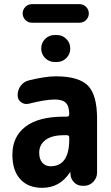

<svg xmlns="http://www.w3.org/2000/svg" viewBox="-20 -900 540 930"><path d="M365.2 -790H134.8Q116.2 -790 103 -803.2Q89.8 -816.4 89.8 -835Q89.8 -853.5 103 -866.7Q116.2 -879.9 134.8 -879.9H365.2Q383.8 -879.9 397 -866.7Q410.2 -853.5 410.2 -835Q410.2 -816.4 397 -803.2Q383.8 -790 365.2 -790ZM245.1 -730.5H254.9Q282.2 -730.5 301.3 -711.4Q320.3 -692.4 320.3 -665Q320.3 -637.7 301.3 -618.7Q282.2 -599.6 254.9 -599.6H245.1Q217.8 -599.6 198.7 -618.7Q179.7 -637.7 179.7 -665Q179.7 -692.4 198.7 -711.4Q217.8 -730.5 245.1 -730.5ZM315.4 -224.6V-234.4Q315.4 -245.1 303.7 -245.1H290Q231.4 -245.1 200.7 -222.2Q169.9 -199.2 169.9 -160.2Q169.9 -128.9 185.1 -111.8Q200.2 -94.7 224.6 -94.7Q315.4 -94.7 315.4 -224.6ZM250 -530.3Q361.3 -530.3 405.8 -485.4Q450.2 -440.4 450.2 -325.2V-64.5Q450.2 -38.1 431.6 -19Q413.1 0 386.7 0H379.9Q355.5 0 338.9 -16.6Q322.3 -33.2 321.3 -56.6V-64.5Q321.3 -65.4 320.3 -65.4Q318.4 -65.4 318.4 -64.5Q269.5 9.8 184.6 9.8Q116.2 9.8 78.1 -32.2Q40 -74.2 40 -150.4Q40 -238.3 103.5 -286.6Q167 -335 290 -335H303.7Q314.5 -335 315.4 -345.7Q315.4 -384.8 299.3 -401.4Q283.2 -418 245.1 -418Q200.2 -418 119.1 -397.5Q99.6 -392.6 82.5 -404.8Q65.4 -417 65.4 -438.5Q65.4 -464.8 80.6 -484.9Q95.7 -504.9 120.1 -510.7Q199.2 -530.3 250 -530.3Z"/></svg>

Font: Rounded-X Mgen+ 2m bold
Style: Bold
Weight: 700
Designer: [Source Han Sans]
Ryoko NISHIZUKA  (kana & ideographs); Paul D. Hunt (Latin, Greek & Cyrillic); Wenlong ZHANG  (bopomofo
Version: Version 1.059.20150602